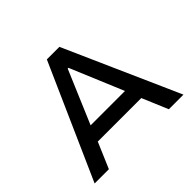

<svg xmlns="http://www.w3.org/2000/svg" viewBox="-162 -910 1114 1114"><g transform="rotate(-45 395.5 -352.5)"><path d="M31 0 344 -705H447L760 0H640L556 -199L608 -159H182L233 -199L148 0ZM392 -582 243 -231 218 -255H572L545 -231L398 -582Z"/></g></svg>

Font: Nunito Sans 6pt SemiBold
Style: Regular
Weight: 600
Version: Version 3.101;gftools[0.9.27]